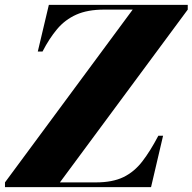

<svg xmlns="http://www.w3.org/2000/svg" viewBox="-74 -770 792 790"><path d="M-53.5 0V-19.5L472 -730.5H354.5Q286.5 -730.5 240 -709.8Q193.5 -689 161 -650.2Q128.5 -611.5 101 -558H81.5L127 -750H698.5V-730.5L172.5 -19.5H320.5Q389 -19.5 433.8 -41.2Q478.5 -63 511.5 -105.8Q544.5 -148.5 577.5 -211.5H597L547.5 0Z"/></svg>

Font: Bodoni Moda ExtraBold
Style: Italic
Weight: 800
Italic angle: -13°
Version: Version 2.005